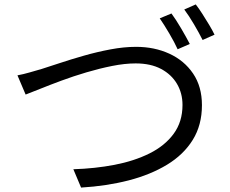

<svg xmlns="http://www.w3.org/2000/svg" viewBox="-20 -845 1040 869"><path d="M347 4 312 -79Q410 -82 498.5 -99Q587 -116 656.5 -150.5Q726 -185 766 -239.5Q806 -294 806 -370Q806 -423 781 -465.5Q756 -508 709 -533Q662 -558 594 -558Q545 -558 487.5 -546.5Q430 -535 371 -517.5Q312 -500 258 -480Q204 -460 162 -443Q120 -426 96 -417L59 -504Q86 -509 113.5 -517Q141 -525 169 -533Q201 -543 250.5 -559.5Q300 -576 359.5 -593Q419 -610 480 -621.5Q541 -633 596 -633Q679 -633 746.5 -602Q814 -571 854 -512Q894 -453 894 -369Q894 -279 852.5 -212Q811 -145 736 -99.5Q661 -54 562 -28.5Q463 -3 347 4ZM784 -622Q770 -653 746.5 -693Q723 -733 703 -762L756 -784Q776 -757 799.5 -717Q823 -677 839 -646ZM897 -664Q881 -696 858 -735Q835 -774 814 -802L866 -825Q880 -807 896 -782Q912 -757 927 -732Q942 -707 951 -688Z"/></svg>

Font: Chocolate Classical Sans
Style: Regular
Weight: 400
Designer: 田海東、宇文滿月
Foundry: Moonlit Owen
Version: Version 1.001